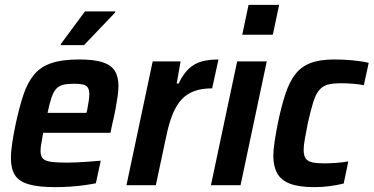

<svg xmlns="http://www.w3.org/2000/svg" viewBox="-20 -763 1539 791"><path d="M207 8Q138 8 97.5 -4Q57 -16 41 -42.5Q25 -69 25 -111Q25 -139 30.5 -175Q36 -211 45 -254Q60 -323 76.5 -372.5Q93 -422 119.5 -454.5Q146 -487 190.5 -502.5Q235 -518 306 -518Q368 -518 403 -506.5Q438 -495 453 -471Q468 -447 468 -409Q468 -390 464.5 -365.5Q461 -341 456 -314Q451 -287 443 -254L435 -216H158Q154 -192 150.5 -173.5Q147 -155 147 -142Q147 -120 156.5 -110Q166 -100 189.5 -96.5Q213 -93 255 -93Q272 -93 296 -94Q320 -95 345.5 -97Q371 -99 395 -101L375 -8Q356 -4 327.5 0Q299 4 267.5 6Q236 8 207 8ZM176 -298H336L339 -309Q343 -331 345.5 -347Q348 -363 348 -374Q348 -393 341.5 -402.5Q335 -412 321 -415Q307 -418 284 -418Q257 -418 239.5 -413.5Q222 -409 211 -396.5Q200 -384 192 -360.5Q184 -337 176 -298ZM230 -577 231 -582 330 -716H455L454 -711L326 -577Z M501 0 609 -510H724L708 -419H716Q735 -459 758.5 -480.5Q782 -502 811.5 -510Q841 -518 880 -518L854 -399Q811 -399 780 -387.5Q749 -376 727.5 -352.5Q706 -329 691 -292Q676 -255 665 -202L622 0Z M978 -620 1004 -743H1130L1104 -620ZM849 0 957 -510H1079L971 0Z M1276 8Q1211 8 1174 -6.5Q1137 -21 1121.5 -50Q1106 -79 1106 -121Q1106 -144 1111.5 -181Q1117 -218 1126 -262Q1140 -328 1156 -376.5Q1172 -425 1196 -456.5Q1220 -488 1258.5 -503Q1297 -518 1357 -518Q1396 -518 1433 -514.5Q1470 -511 1499 -504L1479 -412Q1460 -416 1434 -418Q1408 -420 1385 -420Q1351 -420 1329.5 -414Q1308 -408 1294 -390.5Q1280 -373 1270 -340.5Q1260 -308 1248 -255Q1241 -218 1236 -191Q1231 -164 1231 -146Q1231 -122 1239.5 -110Q1248 -98 1267 -94Q1286 -90 1316 -90Q1338 -90 1365.5 -92Q1393 -94 1415 -98L1396 -7Q1369 0 1337.5 4Q1306 8 1276 8Z"/></svg>

Font: Saira SemiCondensed SemiBold
Style: Italic
Weight: 600
Width: 4
Italic angle: -12°
Designer: Hector Gatti with collaboration of the Omnibus-Type team
Foundry: Omnibus-Type
Version: Version 1.101